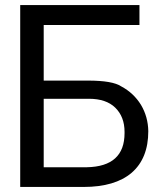

<svg xmlns="http://www.w3.org/2000/svg" viewBox="-20 -740 656 760"><path d="M532 -720H60V0H311Q435 0 501 -56Q567 -113 567 -221Q566 -278 538 -325Q509 -372 460 -398Q426 -421 328 -421H153V-641H532ZM153 -78V-349H332Q400 -349 436 -314Q473 -278 473 -218V-213Q473 -81 324 -78Z"/></svg>

Font: Sawarabi Gothic
Style: Regular
Weight: 400
Designer: mshio (mshio@users.sourceforge.jp)
Version: Version 20141215